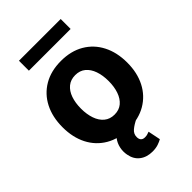

<svg xmlns="http://www.w3.org/2000/svg" viewBox="-272 -825 1126 1126"><g transform="rotate(-45 290.5 -262.5)"><path d="M290.2 10.5Q207.4 10.5 147.2 -24.8Q87 -60.1 54.5 -123.4Q22.1 -186.7 22.1 -270.7Q22.1 -355.3 54.5 -418.7Q87 -482.1 147.2 -517.4Q207.4 -552.7 290.2 -552.7Q373.2 -552.7 433.4 -517.4Q493.7 -482.1 526.2 -418.7Q558.8 -355.3 558.8 -270.7Q558.8 -186.7 526.2 -123.4Q493.7 -60.1 433.4 -24.8Q373.2 10.5 290.2 10.5ZM290.8 -107.4Q328.7 -107.4 354 -128.6Q379.3 -149.8 392.2 -187Q405.1 -224.1 405.1 -271.3Q405.1 -319.1 392.2 -356Q379.3 -392.8 354 -413.8Q328.7 -434.8 290.8 -434.8Q253 -434.8 227.3 -413.8Q201.6 -392.8 188.7 -356Q175.8 -319.1 175.8 -271.3Q175.8 -224.1 188.7 -187Q201.6 -149.8 227.3 -128.6Q253 -107.4 290.8 -107.4ZM295.1 203.5Q247.9 203.5 216.2 179.3Q184.4 155.1 176.4 109.8Q170.8 80.8 177.1 51.4Q183.3 22.1 202 -2.4Q220.6 -27 252 -40.8L363.9 0Q330.7 15.8 309.6 33.7Q288.6 51.6 288.9 77.3Q288.6 94.4 297.4 103.8Q306.2 113.1 323 112.9Q335.2 113.1 344.2 109.9Q353.3 106.6 360.4 104.3L376.2 182Q363 189.8 342.6 196.7Q322.3 203.5 295.1 203.5ZM463.3 -727.5V-645.1H117.2V-727.5Z"/></g></svg>

Font: Inter Tight
Style: Regular
Weight: 400
Designer: Rasmus Andersson
Foundry: rsms
Version: Version 3.002